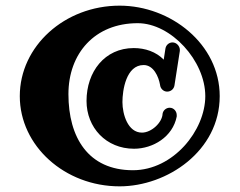

<svg xmlns="http://www.w3.org/2000/svg" viewBox="-20 -691 847 679"><path d="M616 -511C616 -513 616 -514 616 -515C616 -527 605 -541 590 -541C578 -541 567 -532 565 -519L559 -480C532 -508 493 -521 453 -521C350 -521 286 -437 286 -334C286 -240 355 -165 454 -165C521 -165 591 -207 605 -279C605 -281 605 -282 605 -284C605 -297 595 -310 580 -310C568 -310 557 -301 555 -289C554 -258 516 -222 482 -222C432 -222 413 -287 413 -330C413 -372 426 -461 488 -461C523 -461 541 -420 546 -391C547 -378 558 -367 571 -367C584 -367 595 -376 597 -389ZM706 -351C706 -230 593 -89 450 -89C292 -89 222 -205 222 -358C222 -502 315 -609 467 -609C585 -609 706 -476 706 -351ZM757 -351C757 -535 584 -671 403 -671C209 -671 50 -528 50 -351C50 -175 209 -32 403 -32C571 -32 757 -157 757 -351Z"/></svg>

Font: Ribeye
Style: Regular
Weight: 400
Designer: Astigmatic (AOETI)
Foundry: Astigmatic (AOETI)
Version: Version 1.000